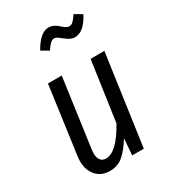

<svg xmlns="http://www.w3.org/2000/svg" viewBox="-191 -862 854 967"><g transform="rotate(-30 236.0 -378.5)"><path d="M342.8 -659.2Q323.2 -659.2 305.4 -671.1Q287.6 -683.1 273.2 -695.1Q258.8 -707 247.1 -707Q234.9 -707 224.1 -696.8Q213.4 -686.5 198.2 -664.1L155.8 -689Q200.7 -769 250 -769Q265.6 -769 280 -761.5Q294.4 -753.9 303.5 -745.1Q312.5 -736.3 323.7 -728.8Q335 -721.2 345.2 -721.2Q356.9 -721.2 367.4 -731.2Q377.9 -741.2 393.1 -764.2L436 -738.8Q394.5 -659.2 342.8 -659.2ZM158.2 12.2Q103.5 12.2 73.5 -28.6Q43.5 -69.3 53.2 -136.2L106.9 -525.9H187L131.8 -128.9Q126 -91.8 137 -71.8Q147.9 -51.8 171.9 -51.8Q234.4 -51.8 305.2 -179.2L355 -525.9H435.1L360.8 0H293L300.8 -95.2Q267.6 -42.5 235.8 -15.1Q204.1 12.2 158.2 12.2Z"/></g></svg>

Font: Fira Sans Compressed Book
Style: Italic
Weight: 350
Width: 3
Italic angle: -8°
Designer: Carrois Corporate & Edenspiekermann AG
Foundry: Carrois Corporate GbR & Edenspiekermann AG
Version: Version 4.203;PS 004.203;hotconv 1.0.88;makeotf.lib2.5.64775